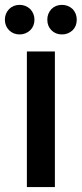

<svg xmlns="http://www.w3.org/2000/svg" viewBox="-34 -760 332 780"><path d="M189 0H75.2V-550.8H189ZM-14.2 -680.2Q-14.2 -704.6 2.9 -723.1Q20 -740.2 45.9 -740.2Q70.3 -740.2 88.9 -723.1Q106 -704.6 106 -680.2Q106 -654.3 88.9 -637.2Q70.3 -620.1 45.9 -620.1Q20 -620.1 2.9 -637.2Q-14.2 -654.3 -14.2 -680.2ZM158.2 -680.2Q158.2 -705.1 174.8 -723.1Q191.9 -740.2 217.8 -740.2Q242.7 -740.2 261.2 -723.1Q277.8 -705.1 277.8 -680.2Q277.8 -653.8 261.2 -637.2Q242.7 -620.1 217.8 -620.1Q191.9 -620.1 174.8 -637.2Q158.2 -653.8 158.2 -680.2Z"/></svg>

Font: PoppinsZ Medium
Style: Regular
Weight: 500
Designer: Ninad Kale (Devanagari), Jonny Pinhorn (Latin)
Foundry: Indian Type Foundry
Version: Version 3.002;FEAKit 1.0